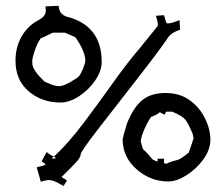

<svg xmlns="http://www.w3.org/2000/svg" viewBox="-20 -724 770 659"><path d="M212.9 -666Q329.1 -634.3 329.1 -511.2Q329.1 -481 306.9 -448.2Q284.7 -415.5 251.5 -393.8Q218.3 -372.1 188 -372.1Q123 -372.1 78.1 -410.9Q33.2 -449.7 33.2 -515.1Q33.2 -563 54.7 -599.9Q76.2 -636.7 113.8 -655.8Q137.2 -668.9 137.2 -687Q137.2 -687 136.2 -702.1L181.2 -704.1Q183.1 -686 190.7 -678Q198.2 -669.9 213.9 -665ZM557.1 -101.1Q496.6 -101.1 448.7 -143.1Q400.9 -185.1 400.9 -246.1Q400.9 -250.5 416 -300.8Q438.5 -356.4 468.5 -380.6Q498.5 -404.8 547.9 -404.8Q597.2 -404.8 631.3 -379.9Q665.5 -355 683.8 -317.4Q702.1 -279.8 702.1 -245.4Q702.1 -210.9 678.5 -177.7Q654.8 -144.5 620.6 -122.8Q586.4 -101.1 557.1 -101.1ZM551.8 -644Q553.7 -644 561 -644Q568.4 -644 596.2 -654.8L598.1 -622.1Q567.4 -611.8 556.2 -594.2Q527.8 -551.8 450.9 -453.4Q374 -355 315.4 -279.1Q256.8 -203.1 256.8 -193.8Q256.8 -183.1 237.8 -163.3Q218.8 -143.6 213.9 -138.7Q209 -133.8 201.4 -126.5Q193.8 -119.1 190.9 -116.2L207 -106.9L206.1 -106L210 -104L198.2 -85.9V-85Q195.8 -85.9 194.8 -86.9L199.2 -95.2L193.8 -87.9Q163.6 -106 149.9 -106Q136.2 -106 120.1 -100.1L106 -149.9Q125.5 -153.8 137.2 -159.2L123 -170.9L140.1 -202.1Q157.7 -188 165 -188L157.2 -180.2H171.9L165 -188Q167 -188 171.9 -192.9Q217.3 -236.3 265.9 -300.5Q314.5 -364.7 366.2 -437.5Q418 -510.3 457 -555.2L518.1 -630.9Q522 -634.8 522 -640.6Q522 -646.5 515.1 -669.9L543 -671.9Q550.8 -644 551.8 -644ZM203.1 -611.8H161.1Q126 -594.2 120.1 -592.8Q108.9 -578.1 99.9 -552Q90.8 -525.9 90.8 -514.9Q90.8 -503.9 91.6 -500.2Q92.3 -496.6 94.2 -492.4Q96.2 -488.3 97.9 -485.1Q99.6 -481.9 103 -477.3Q106.4 -472.7 108.2 -470.2Q109.9 -467.8 114.5 -462.9Q119.1 -458 120.6 -456.5Q122.1 -455.1 127.2 -449.7Q132.3 -444.3 132.8 -443.8L148.9 -437Q168.9 -428.2 182.6 -428.2Q196.3 -428.2 220.2 -441.7Q244.1 -455.1 250.2 -461.4Q256.3 -467.8 264.6 -487.5Q272.9 -507.3 272.9 -515.1Q272.9 -547.4 238.8 -596.2ZM640.1 -237.8 645 -250Q643.1 -252 643.1 -255.9L641.1 -265.1Q626 -301.3 615.5 -314Q605 -326.7 570.8 -340.8H550.8L543.9 -330.1L528.8 -338.9Q515.6 -328.1 499 -323.2Q487.3 -307.1 475.8 -281Q464.4 -254.9 462.9 -238.8L470.2 -212.9Q477.1 -206.5 483.4 -200Q489.7 -193.4 492.2 -190.9H491.2L504.9 -175.8L519 -169.9H521V-179.2H543V-164.1Q546.9 -162.1 550.8 -162.1Q564.9 -168.5 576.2 -171.6Q587.4 -174.8 591.8 -175.8Q601.6 -179.2 627.9 -200.2Q634.8 -221.7 641.1 -238.8Z"/></svg>

Font: Eater Caps
Style: Regular
Weight: 400
Version: Version 001.002